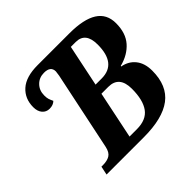

<svg xmlns="http://www.w3.org/2000/svg" viewBox="-172 -900 1087 1087"><g transform="rotate(-45 371.5 -357.0)"><path d="M110 -52H122Q156 -52 177 -64.5Q198 -77 206 -113L305 -586Q309 -610 309 -616Q309 -658 256 -658Q217 -658 191.5 -632Q166 -606 166 -566Q166 -547 169.5 -536Q173 -525 181 -508Q164 -491 135 -491Q108 -491 91.5 -510.5Q75 -530 75 -563Q75 -631 121.5 -672.5Q168 -714 261 -714H516Q629 -714 686 -678Q743 -642 743 -568Q743 -489 702 -442.5Q661 -396 591 -378L590 -374Q640 -365 669 -328.5Q698 -292 698 -233Q698 -113 623 -56.5Q548 0 397 0H99ZM464 -404Q584 -404 584 -556Q584 -654 506 -654H467L415 -404ZM402 -60Q477 -60 510.5 -106Q544 -152 544 -242Q544 -344 457 -344H402L343 -60Z"/></g></svg>

Font: Noto Serif Narrow
Style: Bold Italic
Weight: 700
Width: 4
Italic angle: -12°
Designer: Monotype Design Team
Foundry: Monotype Imaging Inc.
Version: Version 1.001